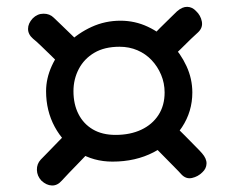

<svg xmlns="http://www.w3.org/2000/svg" viewBox="-20 -614 702 575"><path d="M317 -130Q260 -130 215 -158Q170 -186 144 -234Q118 -282 118 -341Q118 -379 135 -416.5Q152 -454 183 -484.5Q214 -515 254.5 -533.5Q295 -552 341 -552Q384 -552 422.5 -534Q461 -516 491 -485Q521 -454 538.5 -416Q556 -378 556 -337Q556 -280 525 -233Q494 -186 440 -158Q386 -130 317 -130ZM326 -210Q370 -210 403 -225.5Q436 -241 454.5 -269.5Q473 -298 473 -337Q473 -365 462.5 -390Q452 -415 434 -434Q416 -453 391.5 -463.5Q367 -474 338 -474Q293 -474 262.5 -456Q232 -438 216 -407.5Q200 -377 200 -341Q200 -302 215 -272.5Q230 -243 258 -226.5Q286 -210 326 -210ZM586 -98Q573 -85 555 -81Q537 -77 523 -92Q517 -99 503 -113Q489 -127 472 -144.5Q455 -162 438 -179L500 -240Q518 -224 535 -206.5Q552 -189 565.5 -175.5Q579 -162 585 -155Q599 -139 598.5 -124Q598 -109 586 -98ZM486 -433 425 -495Q442 -513 459 -530Q476 -547 490 -560.5Q504 -574 510 -580Q526 -594 541 -593.5Q556 -593 567 -581Q581 -568 584.5 -549.5Q588 -531 573 -517Q566 -511 552 -497.5Q538 -484 521 -467Q504 -450 486 -433ZM168 -412Q152 -429 134.5 -446Q117 -463 102.5 -477Q88 -491 79 -498Q64 -511 64 -527.5Q64 -544 78 -559Q92 -573 110.5 -573Q129 -573 141 -561Q150 -553 164.5 -538.5Q179 -524 196.5 -507.5Q214 -491 230 -474ZM104 -73Q91 -87 90.5 -105Q90 -123 102 -136Q111 -145 125 -159.5Q139 -174 156 -191.5Q173 -209 189 -225L251 -163Q235 -146 218 -128.5Q201 -111 187 -96.5Q173 -82 165 -73Q152 -58 135.5 -58.5Q119 -59 104 -73Z"/></svg>

Font: Playpen Sans
Style: Regular
Weight: 400
Designer: Laura Meseguer, Veronika Burian, José Scaglione, Kostas Bartsokas, Vera Evstafieva, Tom Grace, Yorlmar Campos
Foundry: TypeTogether
Version: Version 2.000